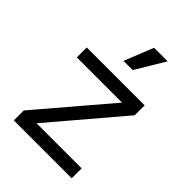

<svg xmlns="http://www.w3.org/2000/svg" viewBox="-212 -831 931 931"><g transform="rotate(45 253.5 -365.0)"><path d="M55 -68 394 -466 410 -432H55V-500H452V-432L114 -34L98 -68H452V0H55ZM287 -730H380L290 -580H227Z"/></g></svg>

Font: Uncut Sans Variable
Style: Regular
Weight: 400
Designer: Kasper Nordkvist
Foundry: UNCUT.wtf
Version: Version 1.304;Glyphs 3.2 (3246)